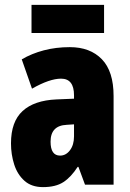

<svg xmlns="http://www.w3.org/2000/svg" viewBox="-20 -849 534 786"><path d="M266 -656Q349 -656 397 -606.5Q445 -557 445 -456V-93H328L301 -166H298Q271 -124 239.5 -103.5Q208 -83 156 -83Q109 -83 80 -109Q51 -135 38 -176Q25 -217 25 -262Q25 -351 72.5 -394.5Q120 -438 211 -442L283 -445V-459Q283 -527 230 -527Q183 -527 111 -486L69 -606Q110 -630 159.5 -643Q209 -656 266 -656ZM253 -338Q187 -335 187 -269Q187 -212 226 -212Q250 -212 266.5 -234Q283 -256 283 -291V-340ZM406 -829V-714H109V-829Z"/></svg>

Font: Noto Sans Kannada UI ExtraCondensed Black
Style: Regular
Weight: 900
Width: 2
Designer: Jelle Bosma - Monotype Design Team
Foundry: Monotype Imaging Inc.
Version: Version 2.005; ttfautohint (v1.8.4.7-5d5b)